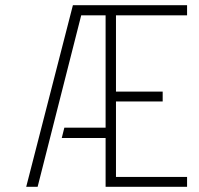

<svg xmlns="http://www.w3.org/2000/svg" viewBox="-20 -720 767 740"><path d="M81 0 261 -700H701V-661H427V-367H607V-329H427V-38H701V0H387V-188H218L228 -228H387V-661H293L125 0Z"/></svg>

Font: Stick No Bills ExtraLight ExtraLight
Style: Regular
Weight: 250
Version: Version 2.000